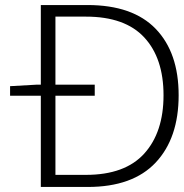

<svg xmlns="http://www.w3.org/2000/svg" viewBox="-20 -742 729 762"><path d="M20 -400 126 -406H142V-722H327Q507 -722 598 -627.5Q689 -533 689 -364Q689 -194 598 -97Q507 0 328 0H142V-362H20ZM629 -364Q629 -511 552.5 -593.5Q476 -676 321 -676H200V-406H356V-362H200V-48H321Q476 -48 552.5 -132.5Q629 -217 629 -364Z"/></svg>

Font: Nebula Sans Light
Style: Regular
Weight: 300
Designer: Paul D. Hunt for Adobe (as Source Sans)
Foundry: Nebula Entertainment & Broadcasting LLC
Version: Version 1.010